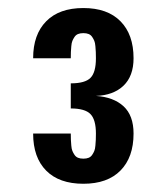

<svg xmlns="http://www.w3.org/2000/svg" viewBox="-20 -770 415 478"><path d="M156.2 -562.5Q191.9 -562.5 205.3 -576.2Q218.8 -589.8 218.8 -625Q218.8 -635.3 218.5 -640.6Q218.3 -646 217.5 -654.8Q216.8 -663.6 214.8 -668.2Q212.9 -672.9 209.5 -678Q206.1 -683.1 200.7 -685.3Q195.3 -687.5 187.5 -687.5Q179.7 -687.5 174.3 -685.3Q168.9 -683.1 165.5 -678Q162.1 -672.9 160.2 -668.2Q158.2 -663.6 157.5 -654.8Q156.7 -646 156.5 -640.6Q156.2 -635.3 156.2 -625H62.5Q62.5 -684.1 95 -717Q127.4 -750 187.5 -750Q247.6 -750 280 -717Q312.5 -684.1 312.5 -625Q312.5 -580.6 287.4 -556.6Q262.2 -532.7 218.8 -531.2Q262.7 -528.3 287.6 -505.4Q312.5 -482.4 312.5 -437.5Q312.5 -378.4 280 -345.5Q247.6 -312.5 187.5 -312.5Q127.4 -312.5 95 -345.2Q62.5 -377.9 62.5 -437.5H156.2Q156.2 -427.2 156.5 -421.9Q156.7 -416.5 157.5 -407.7Q158.2 -398.9 160.2 -394.3Q162.1 -389.6 165.5 -384.5Q168.9 -379.4 174.3 -377.2Q179.7 -375 187.5 -375Q195.3 -375 200.7 -377.2Q206.1 -379.4 209.5 -384.5Q212.9 -389.6 214.8 -394.3Q216.8 -398.9 217.5 -407.7Q218.3 -416.5 218.5 -421.9Q218.8 -427.2 218.8 -437.5Q218.8 -472.2 205.1 -486.1Q191.4 -500 156.2 -500Z"/></svg>

Font: Oswald
Style: Stencbab
Weight: 400
Designer: Mathieu Le Lay
Foundry: Mathieu Le Lay
Version: Version 1.000